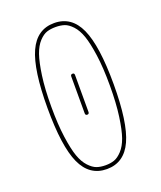

<svg xmlns="http://www.w3.org/2000/svg" viewBox="-139 -829 778 927"><g transform="rotate(-20 250.0 -365.0)"><path d="M240.2 -280.3V-469.7Q240.2 -479.5 250 -480Q259.8 -480.5 259.8 -469.7V-280.3Q259.8 -269.5 250 -269.5Q240.2 -269.5 240.2 -280.3ZM294.9 -713.4Q275.4 -719.7 250 -719.7Q224.6 -719.7 205.1 -713.4Q185.5 -707 165 -685.1Q144.5 -663.1 131.3 -625.5Q118.2 -587.9 108.9 -522Q99.6 -456.1 99.6 -365.2Q99.6 -274.4 108.9 -208Q118.2 -141.6 131.3 -104.5Q144.5 -67.4 165 -45.4Q185.5 -23.4 205.1 -16.6Q224.6 -9.8 250 -9.8Q275.4 -9.8 294.9 -16.6Q314.5 -23.4 335 -45.4Q355.5 -67.4 368.7 -104.5Q381.8 -141.6 391.1 -208Q400.4 -274.4 400.4 -365.2Q400.4 -456.1 391.1 -522Q381.8 -587.9 368.7 -625.5Q355.5 -663.1 335 -685.1Q314.5 -707 294.9 -713.4ZM379.4 -79.1Q338.9 9.8 250 9.8Q161.1 9.8 120.6 -79.1Q80.1 -168 80.1 -364.7Q80.1 -561.5 120.6 -650.9Q161.1 -740.2 250 -740.2Q338.9 -740.2 379.4 -650.9Q419.9 -561.5 419.9 -364.7Q419.9 -168 379.4 -79.1Z"/></g></svg>

Font: Rounded-L Mgen+ 2m thin
Style: Regular
Weight: 100
Designer: [Source Han Sans]
Ryoko NISHIZUKA  (kana & ideographs); Paul D. Hunt (Latin, Greek & Cyrillic); Wenlong ZHANG  (bopomofo
Version: Version 1.059.20150602